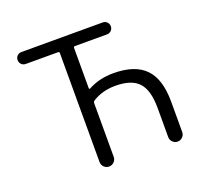

<svg xmlns="http://www.w3.org/2000/svg" viewBox="-126 -898 1075 1019"><g transform="rotate(-20 412.0 -388.0)"><path d="M369.1 -377.9Q363.3 -374 363.3 -367.2V-62.5Q363.3 -45.9 351.6 -34.2Q339.8 -22.5 323.2 -22.5Q306.6 -22.5 294.9 -34.2Q283.2 -45.9 283.2 -62.5V-677.7Q283.2 -685.5 275.4 -685.5H93.8Q79.1 -685.5 69.3 -695.3Q59.6 -705.1 59.6 -719.2Q59.6 -733.4 69.3 -743.2Q79.1 -752.9 93.8 -752.9H552.7Q566.4 -752.9 576.2 -743.2Q585.9 -733.4 585.9 -719.2Q585.9 -705.1 576.2 -695.3Q566.4 -685.5 552.7 -685.5H371.1Q363.3 -685.5 363.3 -677.7V-449.2Q363.3 -447.3 365.2 -446.3Q367.2 -445.3 370.1 -446.3Q432.6 -480.5 512.7 -480.5Q633.8 -480.5 691.9 -420.9Q750 -361.3 750 -234.4V-62.5Q750 -45.9 738.3 -34.2Q726.6 -22.5 710.4 -22.5Q694.3 -22.5 682.6 -34.2Q670.9 -45.9 670.9 -62.5V-227.5Q670.9 -327.1 630.9 -370.6Q590.8 -414.1 500 -414.1Q424.8 -414.1 369.1 -377.9Z"/></g></svg>

Font: Gen Jyuu Gothic P Normal
Style: Regular
Weight: 300
Designer: [Source Han Sans]
Ryoko NISHIZUKA  (kana & ideographs); Paul D. Hunt (Latin, Greek & Cyrillic); Wenlong ZHANG  (bopomofo
Version: Version 1.002.20150607